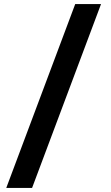

<svg xmlns="http://www.w3.org/2000/svg" viewBox="-20 -863 549 952"><path d="M11 69H139L481 -843H353Z"/></svg>

Font: Rabbid Highway Sign IV
Style: Obl
Weight: 400
Foundry: Cannot Into Space Fonts
Version: Version 0.277